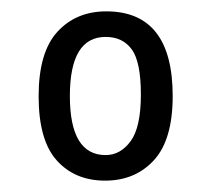

<svg xmlns="http://www.w3.org/2000/svg" viewBox="-20 -722 372 338"><path d="M167 -702Q284 -702 284 -553Q284 -476 251 -440Q218 -404 165 -404Q112 -404 80 -439.5Q48 -475 48 -552.5Q48 -630 81 -666Q114 -702 167 -702ZM166 -657Q103 -657 103 -553Q103 -449 166 -449Q192 -449 210 -473.5Q228 -498 228 -555.5Q228 -613 212 -635Q196 -657 166 -657Z"/></svg>

Font: Rambla
Style: Regular
Weight: 400
Designer: Martin Sommaruga
Foundry: Martin Sommaruga
Version: Version 1.001